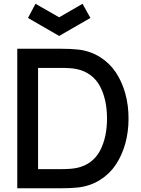

<svg xmlns="http://www.w3.org/2000/svg" viewBox="-20 -1012 760 1032"><path d="M170.9 -991.7 130.4 -915.5 297.9 -818.8 465.8 -915.5 423.8 -991.7 297.9 -918.9ZM400.9 -745.6Q360.4 -750 308.1 -750H72.8V0H308.1Q360.4 0 400.9 -4.4Q465.8 -12.2 517.6 -44.7Q569.3 -77.1 602.5 -127Q635.7 -176.8 653.3 -240Q670.9 -303.2 670.9 -375Q670.9 -446.8 653.3 -510Q635.7 -573.2 602.5 -623Q569.3 -672.9 517.6 -705.3Q465.8 -737.8 400.9 -745.6ZM392.6 -109.4Q363.8 -103 308.1 -103H184.6V-647H308.1Q363.8 -647 392.6 -640.6Q435.1 -631.8 467 -607.7Q499 -583.5 517.8 -547.6Q536.6 -511.7 545.9 -468.5Q555.2 -425.3 555.2 -375Q555.2 -324.7 545.9 -281.5Q536.6 -238.3 517.8 -202.4Q499 -166.5 467 -142.3Q435.1 -118.2 392.6 -109.4Z"/></svg>

Font: Manrope3 Semibold
Style: Regular
Weight: 600
Width: 4
Designer: Mikhail Sharanda
Foundry: Mikhail Sharanda
Version: Version 3.000;PS 003.000;hotconv 1.0.88;makeotf.lib2.5.64775